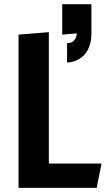

<svg xmlns="http://www.w3.org/2000/svg" viewBox="-20 -905 514 925"><path d="M215.3 -750V-117.2H469.2L445.8 0H69.3V-738.3ZM420.4 -884.8V-744.1Q420.4 -717.8 415.3 -697.8Q410.2 -677.7 402.1 -662.8Q394 -647.9 383.3 -637.7Q372.6 -627.4 361.8 -621.1Q335.9 -605.5 303.2 -603.5V-697.3Q320.8 -697.3 330.3 -704.6Q339.8 -711.9 344.2 -720.7Q349.6 -731 350.1 -744.1L279.8 -738.3V-884.8Z"/></svg>

Font: Francois One
Style: Regular
Weight: 400
Designer: Vernon Adams
Foundry: vernon adams
Version: Version 1.000